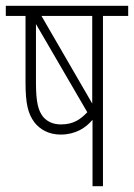

<svg xmlns="http://www.w3.org/2000/svg" viewBox="-20 -642 462 662"><path d="M422 -622H0V-587H68V-358C68 -283 77 -250 98 -221C118 -195 149 -178 189 -178C240 -178 276 -201 299 -229V0H335V-587H422ZM298 -587V-285L123 -587ZM128 -240C112 -261 104 -289 104 -357V-559L281 -255C257 -230 233 -213 190 -213C163 -213 142 -223 128 -240Z"/></svg>

Font: Noto Sans ExtraCondensed ExtraLight
Style: Regular
Weight: 200
Width: 2
Designer: Monotype Design Team
Foundry: Monotype Imaging Inc.
Version: Version 2.013